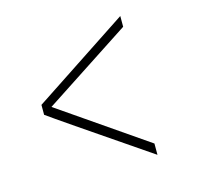

<svg xmlns="http://www.w3.org/2000/svg" viewBox="-81 -644 691 672"><g transform="rotate(-15 265.0 -307.5)"><path d="M410 -520 95 -314 410 -97V-56Q97 -269 63 -294V-330L410 -559Z"/></g></svg>

Font: TitilliumText22L Th
Style: Thin
Weight: 100
Designer: Campivisivi
Foundry: Campivisivi
Version: 1.000